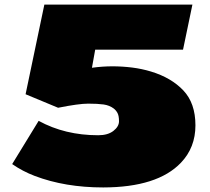

<svg xmlns="http://www.w3.org/2000/svg" viewBox="-20 -801 919 839"><path d="M148.9 -272.9Q263.7 -210 409.2 -210Q451.2 -210 475.6 -229Q500 -248 500 -271.2Q500 -294.4 493.7 -306.6Q487.3 -318.8 477.1 -326.7Q458.5 -340.8 432.6 -344.5Q406.7 -348.1 365.5 -348.1Q324.2 -348.1 233.9 -330.1L91.8 -389.2L173.8 -780.8H820.8L779.8 -584H396L381.8 -504.9Q428.2 -511.2 470.9 -511.2Q513.7 -511.2 556.9 -505.9Q600.1 -500.5 640.1 -488.3Q728.5 -461.4 781.2 -405.8Q834 -350.1 834 -253.2Q834 -156.2 770.5 -89.8Q668 17.6 431.2 18.1Q264.2 18.1 131.8 -32.2Q79.1 -52.2 33.2 -84Z"/></svg>

Font: Fz Rammetto One
Style: Regular
Weight: 400
Designer: Vernon Adams
Foundry: Vernon Adams
Version: Vit hóa bi c Thuy @ FontZin.Com